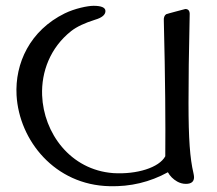

<svg xmlns="http://www.w3.org/2000/svg" viewBox="-20 -626 748 661"><path d="M646 -30C634 -81 629 -147 629 -272C629 -348 630 -445 633 -574C634 -588 629 -595 618 -595C618 -595 553 -578 552 -577C546 -573 543 -565 544 -554C549 -355 550 -200 549 -88C528 -49 451 -25 370 -30C222 -41 130 -168 125 -298C122 -379 153 -462 225 -519C244 -534 272 -547 307 -558C331 -565 343 -575 343 -588C343 -600 329 -606 302 -606C282 -606 238 -597 203 -580C83 -521 31 -408 37 -298C46 -142 169 11 357 15C429 17 496 1 558 -33C565 -20 576 -9 590 -1C599 4 609 7 620 7C639 7 648 -1 648 -16C648 -20 647 -25 646 -30Z"/></svg>

Font: GFS Ignacio
Style: Regular
Weight: 400
Designer: George D. Matthiopoulos
Foundry: George D. Matthiopoulos
Version: Version 1.000